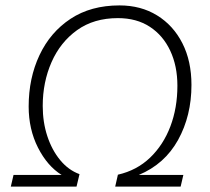

<svg xmlns="http://www.w3.org/2000/svg" viewBox="-20 -690 775 710"><path d="M20 0 30 -43H208Q155 -76 120.5 -144Q86 -212 86 -296Q86 -401 126 -486Q166 -571 241 -620.5Q316 -670 422 -670Q501 -670 561 -633Q621 -596 654.5 -530Q688 -464 688 -376Q688 -262 638.5 -172.5Q589 -83 493 -43H658L648 0H406L416 -44Q486 -60 535 -107Q584 -154 610 -222.5Q636 -291 636 -373Q636 -446 609.5 -502.5Q583 -559 534 -591Q485 -623 416 -623Q327 -623 265 -578.5Q203 -534 170.5 -460Q138 -386 138 -298Q138 -238 155 -186.5Q172 -135 202.5 -98Q233 -61 274 -46L263 0Z"/></svg>

Font: Work Sans Light
Style: Italic
Weight: 300
Italic angle: -13°
Designer: Wei Huang
Foundry: Wei Huang
Version: Version 2.010; ttfautohint (v1.8.3)